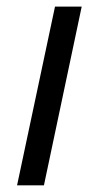

<svg xmlns="http://www.w3.org/2000/svg" viewBox="-20 -556 294 576"><path d="M145 -536.1H225.1L111.8 0H31.2Z"/></svg>

Font: Viking Open Sans
Style: Italic
Weight: 400
Italic angle: -12°
Foundry: Ascender Corporation
Version: Version 2.000